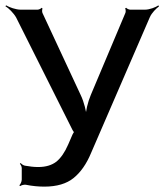

<svg xmlns="http://www.w3.org/2000/svg" viewBox="-39 -685 612 715"><path d="M501 -649H446C441 -649 433 -653 431 -656L427 -654C429 -651 430 -641 428 -637L299 -331C288 -305 279 -268 280 -248H284C283 -268 274 -305 262 -330L119 -637C117 -642 118 -651 119 -654L116 -656C114 -653 106 -649 101 -649H38C20 -649 -5 -658 -16 -665L-19 -662C-7 -655 12 -636 21 -620L231 -201C232 -199 237 -191 239 -191V-195C237 -195 232 -187 231 -184L215 -147C202 -117 187 -96 171 -83C154 -70 132 -63 103 -63C87 -63 71 -65 54 -68C48 -69 41 -74 38 -78L35 -75C38 -72 42 -65 42 -59V-16C42 -9 37 2 33 5L36 8C40 5 50 2 57 3C82 8 105 10 126 10C173 10 209 -1 235 -22C261 -43 283 -74 300 -115L519 -621C526 -637 543 -654 553 -661L551 -665C541 -658 518 -649 501 -649Z"/></svg>

Font: Gamestation Storm
Style: Regular
Weight: 400
Designer: Jonas Hecksher
Foundry: Jonas Hecksher, Playtypeª, e-types AS
Version: Version 1.003